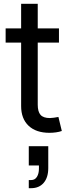

<svg xmlns="http://www.w3.org/2000/svg" viewBox="-20 -696 367 1016"><path d="M292 -545.9V-470.7H9.8V-545.9ZM91.8 -675.8H179.7V-141.6Q179.7 -105 194.6 -88.1Q209.5 -71.3 244.1 -71.3Q252.4 -71.3 265.4 -73.2Q278.3 -75.2 289.1 -77.1L307.1 -2.9Q293.5 2 276.1 4.4Q258.8 6.8 241.7 6.8Q170.9 6.8 131.3 -30.5Q91.8 -67.9 91.8 -134.8ZM132.3 299.8V256.8H144.5Q165 256.8 175.5 239.7Q186 222.7 186 196.8V171.9L194.3 179.7H132.3V77.6H235.4V193.4Q235.4 243.2 211.2 271.5Q187 299.8 144.5 299.8Z"/></svg>

Font: Atlassian Sans
Style: Regular
Weight: 400
Designer: Rasmus Andersson
Foundry: Modifications by Atlassian Pty Ltd, manufactured by rsms
Version: Version 4.001;git-9221beed3